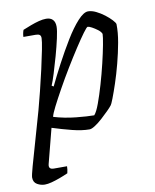

<svg xmlns="http://www.w3.org/2000/svg" viewBox="-90 -562 666 824"><g transform="rotate(-10 243.0 -150.0)"><path d="M39 200Q22 200 6 191Q-10 182 -10 161Q-10 152 0.5 114Q11 76 28.5 16Q46 -44 67 -119Q76 -152 87.5 -198Q99 -244 109.5 -290.5Q120 -337 127 -373Q134 -409 134 -422Q134 -432 128.5 -436Q123 -440 111 -440H58Q58 -448 60 -457Q62 -466 64 -470Q81 -477 99.5 -484Q118 -491 135.5 -495.5Q153 -500 167 -500Q186 -500 196 -489.5Q206 -479 206 -459Q206 -443 198.5 -409Q191 -375 180 -335.5Q169 -296 158.5 -262.5Q148 -229 141 -213L149 -208Q169 -250 195.5 -300Q222 -350 250 -396Q278 -442 304.5 -471Q331 -500 350 -500Q366 -500 384.5 -491Q403 -482 420 -469Q437 -456 448.5 -443.5Q460 -431 461 -425Q462 -389 454 -345Q446 -301 434.5 -257Q423 -213 410.5 -175.5Q398 -138 388.5 -113.5Q379 -89 376 -86Q370 -78 356 -64Q342 -50 325.5 -35Q309 -20 293.5 -10Q278 0 269 0Q236 0 194.5 -10.5Q153 -21 109 -35L70 116Q67 127 71.5 133Q76 139 89 139H146Q146 146 145 153.5Q144 161 142 169Q124 177 105 184Q86 191 69 195.5Q52 200 39 200ZM299 -56Q310 -68 322.5 -102Q335 -136 348 -180.5Q361 -225 371.5 -269Q382 -313 388.5 -347.5Q395 -382 395 -394Q391 -404 379 -413Q367 -422 355 -428.5Q343 -435 337 -435Q333 -435 316.5 -412.5Q300 -390 276.5 -354Q253 -318 227.5 -276Q202 -234 179.5 -193.5Q157 -153 141.5 -122.5Q126 -92 124 -80Q171 -66 220.5 -61Q270 -56 299 -56Z"/></g></svg>

Font: Texturina Medium 12pt Thin
Style: Italic
Weight: 250
Italic angle: -11°
Version: Version 1.002